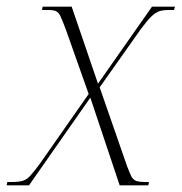

<svg xmlns="http://www.w3.org/2000/svg" viewBox="-44 -556 545 576"><path d="M-24 0 -22 -10H-9Q12 -10 24 -13.5Q36 -17 46.5 -28.5Q57 -40 75 -64L222 -274L153 -469Q143 -495 137.5 -507Q132 -519 124 -522.5Q116 -526 101 -526H82L84 -536H171L250 -305L412 -536H481L478 -526H462Q446 -526 434.5 -522.5Q423 -519 410.5 -507Q398 -495 378 -468L255 -294L337 -58Q345 -37 350 -27Q355 -17 364 -13.5Q373 -10 393 -10H403L401 0H315L227 -263L43 0Z"/></svg>

Font: Noto Serif Display ExtraLight
Style: Italic
Weight: 200
Italic angle: -12°
Designer: Monotype Design Team
Foundry: Monotype Imaging Inc.
Version: Version 2.009